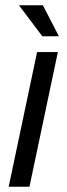

<svg xmlns="http://www.w3.org/2000/svg" viewBox="-20 -710 253 730"><path d="M121 -512H200L92 0H13ZM52 -690H143L204 -572H141Z"/></svg>

Font: Decalotype
Style: Italic
Weight: 400
Italic angle: -12°
Designer: Alfredo Marco Pradil
Foundry: Alfredo Marco Pradil
Version: Version 1.0